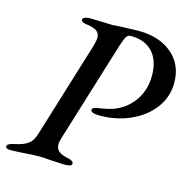

<svg xmlns="http://www.w3.org/2000/svg" viewBox="-111 -753 847 854"><g transform="rotate(15 312.5 -326.0)"><path d="M-12 -8Q-12 -20 22 -27Q62 -35 82 -50Q102 -65 112 -99L248 -541Q255 -566 255 -577Q255 -599 240 -609.5Q225 -620 192 -624Q179 -626 173.5 -629.5Q168 -633 168 -639Q168 -646 177.5 -650Q187 -654 200 -654L240 -653Q284 -651 305 -651Q311 -651 335 -653Q419 -656 423 -656Q520 -656 578.5 -606.5Q637 -557 637 -473Q637 -408 598.5 -356.5Q560 -305 495 -276Q430 -247 355 -247Q312 -247 312 -263Q312 -273 335 -277Q355 -279 385 -286Q451 -302 492 -354Q533 -406 533 -478Q533 -549 497 -587Q461 -625 397 -625Q384 -625 377 -615Q370 -605 359 -571L216 -107Q210 -89 210 -76Q210 -56 224 -44.5Q238 -33 269 -27Q282 -24 287.5 -19.5Q293 -15 293 -8Q293 4 261 4Q244 4 223.5 2.5Q203 1 193 1Q166 -2 141 -2Q108 -2 78 1Q67 2 46.5 3Q26 4 10 4Q-12 4 -12 -8Z"/></g></svg>

Font: EB Garamond Medium
Style: Italic
Weight: 500
Italic angle: -17.2°
Designer: Georg Duffner and Octavio Pardo
Foundry: Georg Duffner
Version: Version 1.000